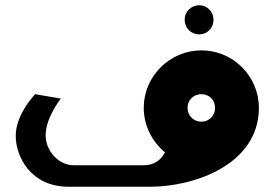

<svg xmlns="http://www.w3.org/2000/svg" viewBox="-20 -712 1067 732"><path d="M740 -581C770 -581 794 -605 794 -637C794 -667 770 -692 740 -692C708 -692 684 -667 684 -637C684 -605 708 -581 740 -581ZM748 -520C627 -520 528 -421 528 -301C528 -233 560 -172 609 -131C594 -103 569 -82 528 -82C497 -82 474 -82 456 -82H402H260C203 -82 153 -138 154 -198C155 -265 212 -336 212 -336L114 -353C104 -342 40 -272 40 -194C40 -116 96 0 242 0H551C724 0 964 -86 967 -297V-301C967 -421 869 -520 748 -520ZM748 -248C718 -248 695 -271 695 -301C695 -331 718 -353 748 -353C777 -353 800 -331 800 -301C800 -271 777 -248 748 -248Z"/></svg>

Font: Am-Hal
Style: Regular
Weight: 400
Designer: Multible Designers
Foundry: Kief Type Foundry
Version: Version 1.000;PS 001.000;hotconv 1.0.88;makeotf.lib2.5.64775